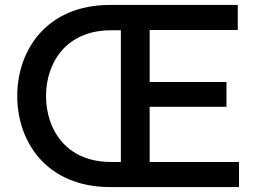

<svg xmlns="http://www.w3.org/2000/svg" viewBox="-20 -760 1054 780"><path d="M428 -740C168 -740 50 -555 50 -370C50 -185 168 0 428 0H951V-102H588V-326H900V-427H588V-638H946V-740ZM167 -370C167 -503 247 -637 431 -637H471V-102H431C247 -102 167 -236 167 -370Z"/></svg>

Font: Be Vietnam Pro Medium
Style: Regular
Weight: 500
Designer: Lam Bao, Tony Le, Vietanh Nguyen
Foundry: Yellow Type Foundry
Version: Version 1.002